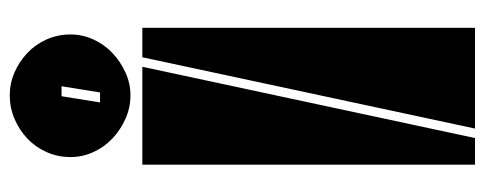

<svg xmlns="http://www.w3.org/2000/svg" viewBox="-328 -692 1019 404"><g transform="rotate(-90 182.0 -489.5)"><path d="M326 -700V0H114L264 -700ZM38 0V-700H244L94 0ZM312 -851Q312 -826 301.5 -803Q291 -780 273 -763Q255 -746 232 -735.5Q209 -725 184 -725Q158 -725 134.5 -735.5Q111 -746 93 -763Q75 -780 64.5 -803Q54 -826 54 -851Q54 -878 64.5 -901.5Q75 -925 93 -942Q111 -959 134.5 -969Q158 -979 184 -979Q209 -979 232 -969Q255 -959 273 -942Q291 -925 301.5 -901.5Q312 -878 312 -851ZM182 -870 169 -789H190L203 -870Z"/></g></svg>

Font: J.M. Nexus Grotesque
Style: Regular
Weight: 900
Designer: deFharo
Foundry: deFharo
Version: Version 3.003